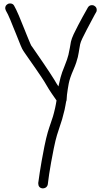

<svg xmlns="http://www.w3.org/2000/svg" viewBox="-20 -589 572 1096"><path d="M518.6 -555.7Q532.2 -547.9 532.2 -532.2Q532.2 -523.4 528.3 -518.6L520.5 -504.9Q512.7 -490.2 501 -468.3Q489.3 -446.3 475.6 -420.4Q461.9 -394.5 450.2 -370.1Q440.4 -349.6 437.5 -336.4Q434.6 -323.2 432.6 -308.6Q430.7 -298.8 429.2 -288.1Q427.7 -277.3 424.3 -263.2Q420.9 -249 415 -231.4Q409.2 -213.9 399.4 -191.4Q377.9 -142.6 372.1 -110.8Q366.2 -79.1 362.3 -47.9L360.4 -21.5Q360.4 -14.6 357.4 -8.8Q355.5 2 353.5 13.2Q351.6 24.4 348.6 38.1Q340.8 71.3 334.5 92.3Q328.1 113.3 321.3 132.8Q313.5 155.3 305.2 182.6Q296.9 210 287.1 257.8Q278.3 301.8 271.5 339.4Q264.6 377 260.7 404.3Q256.8 431.6 254.9 447.3L252.9 462.9Q251 473.6 243.2 480Q235.4 486.3 222.7 486.3Q198.2 483.4 198.2 456.1Q198.2 455.1 200.7 439Q203.1 422.9 207 395Q210.9 367.2 217.8 329.6Q224.6 292 233.4 247.1Q238.3 221.7 243.2 202.1Q248 182.6 252.4 167Q256.8 151.4 261.2 138.7Q265.6 126 269.5 114.3Q276.4 95.7 282.2 76.2Q288.1 56.6 294.9 26.4Q297.9 14.6 299.3 4.4Q300.8 -5.9 302.7 -15.6Q293 -29.3 275.9 -54.2Q258.8 -79.1 243.2 -106.4Q234.4 -122.1 217.8 -147Q201.2 -171.9 183.1 -198.2Q165 -224.6 147.9 -248.5Q130.9 -272.5 121.1 -287.1L113.3 -298.8Q107.4 -306.6 98.1 -329.1Q88.9 -351.6 70.3 -398.4Q62.5 -417 54.7 -436.5Q46.9 -456.1 39.6 -474.1Q32.2 -492.2 25.4 -506.3Q18.6 -520.5 13.7 -528.3Q9.8 -538.1 9.8 -542Q9.8 -557.6 23.4 -565.4Q28.3 -569.3 37.1 -569.3Q53.7 -569.3 60.5 -556.6Q71.3 -538.1 87.9 -499.5Q104.5 -460.9 121.1 -418Q127 -404.3 132.3 -390.1Q137.7 -376 143.1 -363.8Q148.4 -351.6 152.3 -341.8Q156.2 -332 158.2 -329.1L166 -318.4Q175.8 -303.7 192.9 -279.3Q210 -254.9 228.5 -227.5Q247.1 -200.2 263.7 -174.8Q280.3 -149.4 290 -133.8Q294.9 -124 301.3 -114.7Q307.6 -105.5 313.5 -95.7Q318.4 -119.1 325.7 -147Q333 -174.8 348.6 -211.9Q365.2 -252.9 370.6 -275.9Q376 -298.8 378.9 -316.4Q380.9 -333 384.8 -350.6Q388.7 -368.2 400.4 -393.6Q412.1 -418 425.8 -444.3Q439.5 -470.7 451.7 -492.7Q463.9 -514.6 472.2 -529.3Q480.5 -543.9 481.4 -545.9Q489.3 -559.6 504.9 -559.6Q513.7 -559.6 518.6 -555.7Z"/></svg>

Font: Coming Soon
Style: Regular
Weight: 400
Designer: Dathan Boardman
Foundry: Open Window
Version: Version 1.002